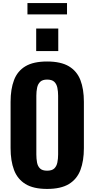

<svg xmlns="http://www.w3.org/2000/svg" viewBox="-20 -1221 616 1252"><path d="M287 11Q198 11 146 -21Q94 -53 71.5 -112.5Q49 -172 49 -255V-557Q49 -640 71.5 -699Q94 -758 146 -789Q198 -820 287 -820Q377 -820 429.5 -788.5Q482 -757 504.5 -698.5Q527 -640 527 -557V-255Q527 -172 504.5 -112.5Q482 -53 429.5 -21Q377 11 287 11ZM287 -108Q319 -108 334 -122.5Q349 -137 354 -161.5Q359 -186 359 -214V-597Q359 -625 354 -649Q349 -673 334 -687.5Q319 -702 287 -702Q257 -702 242 -687.5Q227 -673 222 -649Q217 -625 217 -597V-214Q217 -186 221.5 -161.5Q226 -137 241 -122.5Q256 -108 287 -108ZM216 -888V-1035H360V-888ZM159 -1127V-1201H417V-1127Z"/></svg>

Font: Oswald SemiBold
Style: Regular
Weight: 600
Designer: Vernon Adams
Foundry: Vernon Adams
Version: Version 4.100; ttfautohint (v1.8.1.43-b0c9)